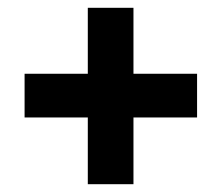

<svg xmlns="http://www.w3.org/2000/svg" viewBox="-20 -583 567 492"><path d="M43 -394H205V-563H322V-394H485V-282H322V-111H205V-282H43Z"/></svg>

Font: PTSans
Style: Bold
Weight: 700
Designer: A.Korolkova, O.Umpeleva, V.Yefimov
Foundry: ParaType Ltd
Version: Version 2.003W OFL